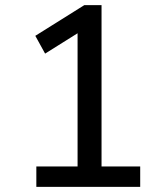

<svg xmlns="http://www.w3.org/2000/svg" viewBox="-20 -725 640 745"><path d="M121 0V-79H281V-626H329L155 -517L117 -586L307 -705H374V-79H524V0Z"/></svg>

Font: Nunito Sans 12pt ExtraLight Medium
Style: Regular
Weight: 500
Version: Version 3.101;gftools[0.9.27]